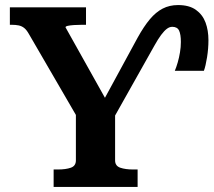

<svg xmlns="http://www.w3.org/2000/svg" viewBox="-20 -739 844 759"><path d="M524 -590Q549 -635 572.5 -663Q596 -691 623 -705Q650 -719 684 -719Q728 -719 754.5 -700Q781 -681 792.5 -650Q804 -619 804 -580Q804 -547 798.5 -512.5Q793 -478 786 -459H671Q677 -473 682.5 -492Q688 -511 691.5 -532Q695 -553 695 -573Q695 -603 688 -618Q681 -633 661 -633Q650 -633 639.5 -625Q629 -617 617 -601Q605 -585 590 -558L423 -261L435 -309V-105Q435 -83 455.5 -76Q476 -69 506 -69H524V0H192V-69H209Q240 -69 260 -76Q280 -83 280 -105V-309L292 -264L94 -605Q85 -621 75.5 -628.5Q66 -636 54 -638.5Q42 -641 26 -641H19V-710H320V-641H304Q288 -641 273 -640Q258 -639 248.5 -637Q239 -635 239 -631L413 -320L374 -314Z"/></svg>

Font: Roboto Serif SemiBold
Style: Regular
Weight: 600
Designer: Greg Gazdowicz
Foundry: Commercial Type
Version: Version 1.008